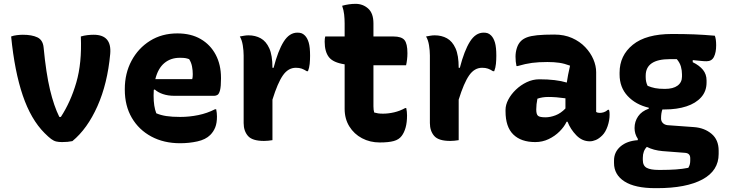

<svg xmlns="http://www.w3.org/2000/svg" viewBox="-20 -730 3800 1000"><path d="M99 -549Q146 -549 174.5 -535.5Q203 -522 207 -484Q220 -348 240.5 -262.5Q261 -177 289 -121H297Q348 -199 377.5 -300.5Q407 -402 401 -540Q418 -545 435 -547Q452 -549 468 -549Q563 -549 554 -449Q540 -295 487.5 -177Q435 -59 357 5Q334 10 303 10Q286 10 273 7Q260 4 246.5 -6Q233 -16 212 -37Q141 -108 98.5 -233Q56 -358 38 -540Q51 -545 68.5 -547Q86 -549 99 -549Z M904 -556Q975 -556 1025.5 -526.5Q1076 -497 1103.5 -445Q1131 -393 1131 -325V-320Q1131 -279 1126 -260Q1121 -241 1113 -236Q1105 -231 1096 -231H888Q855 -231 828.5 -240Q802 -249 786 -264L781 -262Q780 -249 780 -234V-231Q780 -203 783.5 -180.5Q787 -158 794 -140Q817 -130 846.5 -125.5Q876 -121 919 -121Q966 -121 1012.5 -130.5Q1059 -140 1100 -161H1106Q1108 -151 1109 -141.5Q1110 -132 1110 -123Q1110 -89 1101 -66.5Q1092 -44 1075 -27Q1051 -3 1008 6.5Q965 16 918 16Q833 16 768 -19Q703 -54 666.5 -116.5Q630 -179 630 -263V-266Q630 -348 665 -413.5Q700 -479 761.5 -517.5Q823 -556 904 -556ZM916 -429Q869 -429 836 -401.5Q803 -374 789 -318H981Q983 -324 983.5 -331.5Q984 -339 984 -344Q984 -364 980 -384.5Q976 -405 965 -422Q954 -426 944.5 -427.5Q935 -429 916 -429Z M1399 0Q1375 4 1355 4Q1294 4 1271.5 -22Q1249 -48 1249 -89V-441Q1249 -466 1244.5 -494Q1240 -522 1229 -540Q1240 -542 1251.5 -544Q1263 -546 1274 -546Q1310 -546 1338 -530.5Q1366 -515 1382.5 -478.5Q1399 -442 1399 -377H1405Q1428 -466 1457.5 -513Q1487 -560 1529 -560Q1541 -560 1550 -557Q1559 -554 1568 -545Q1581 -532 1588 -508Q1595 -484 1595 -440Q1595 -418 1593 -397.5Q1591 -377 1584 -359H1578Q1564 -368 1551.5 -372.5Q1539 -377 1521 -377Q1481 -377 1453.5 -337.5Q1426 -298 1399 -211Z M2096 -167Q2098 -157 2099 -147.5Q2100 -138 2100 -129Q2100 -92 2092.5 -65.5Q2085 -39 2072 -22Q2058 -3 2031 4.5Q2004 12 1958 12Q1907 12 1865.5 -10Q1824 -32 1799.5 -71.5Q1775 -111 1775 -163V-395Q1715 -404 1693 -432.5Q1671 -461 1671 -513Q1671 -530 1674 -540H1775V-608Q1775 -631 1772.5 -654Q1770 -677 1762 -700Q1780 -705 1797.5 -707.5Q1815 -710 1832 -710Q1870 -710 1897.5 -685.5Q1925 -661 1925 -608V-540H2029Q2071 -540 2086.5 -521.5Q2102 -503 2102 -453Q2102 -436 2100 -419.5Q2098 -403 2095 -390H1925V-176Q1925 -157 1929 -144Q1940 -141 1949.5 -139.5Q1959 -138 1975 -138Q2003 -138 2033 -145Q2063 -152 2090 -167Z M2369 0Q2345 4 2325 4Q2264 4 2241.5 -22Q2219 -48 2219 -89V-441Q2219 -466 2214.5 -494Q2210 -522 2199 -540Q2210 -542 2221.5 -544Q2233 -546 2244 -546Q2280 -546 2308 -530.5Q2336 -515 2352.5 -478.5Q2369 -442 2369 -377H2375Q2398 -466 2427.5 -513Q2457 -560 2499 -560Q2511 -560 2520 -557Q2529 -554 2538 -545Q2551 -532 2558 -508Q2565 -484 2565 -440Q2565 -418 2563 -397.5Q2561 -377 2554 -359H2548Q2534 -368 2521.5 -372.5Q2509 -377 2491 -377Q2451 -377 2423.5 -337.5Q2396 -298 2369 -211Z M3085 -354V-147Q3092 -142 3104 -142Q3114 -142 3125 -145.5Q3136 -149 3146 -158H3152Q3154 -151 3154.5 -146Q3155 -141 3155 -133Q3155 -103 3144.5 -72.5Q3134 -42 3117 -25Q3100 -8 3083.5 -1Q3067 6 3052 6Q3012 6 2981.5 -25.5Q2951 -57 2936 -96H2931Q2919 -70 2894.5 -45.5Q2870 -21 2837.5 -5.5Q2805 10 2768 10Q2694 10 2653.5 -29.5Q2613 -69 2613 -150V-158Q2613 -184 2627.5 -211.5Q2642 -239 2667 -263Q2692 -287 2723.5 -302Q2755 -317 2789 -317Q2876 -317 2932 -300Q2937 -336 2949 -388Q2920 -399 2893 -403Q2866 -407 2831 -407Q2785 -407 2751 -402.5Q2717 -398 2676 -386H2670Q2665 -408 2665 -435Q2665 -458 2672 -480Q2679 -502 2693 -516Q2705 -528 2724.5 -535.5Q2744 -543 2778 -546.5Q2812 -550 2867 -550Q2919 -550 2959.5 -532Q3000 -514 3028 -484.5Q3056 -455 3070.5 -421Q3085 -387 3085 -354ZM2773 -159Q2773 -135 2782 -127Q2791 -119 2821 -119Q2846 -119 2873.5 -129.5Q2901 -140 2925 -165V-218Q2876 -225 2836 -225Q2805 -225 2779 -216Q2773 -186 2773 -161Z M3285 -63Q3285 -97 3303.5 -124Q3322 -151 3359 -164V-169Q3291 -185 3249 -230Q3207 -275 3207 -342V-352Q3207 -441 3276 -497Q3345 -553 3480 -553Q3545 -553 3595.5 -551Q3646 -549 3703 -544Q3710 -527 3710 -494Q3710 -457 3698.5 -434Q3687 -411 3660 -411Q3645 -411 3628 -413Q3611 -415 3588 -417V-406Q3623 -389 3641.5 -366Q3660 -343 3660 -311V-300Q3660 -255 3632 -223.5Q3604 -192 3555 -176Q3506 -160 3443 -160Q3436 -160 3430 -160Q3423 -141 3423 -113Q3423 -99 3432 -89.5Q3441 -80 3457 -78L3595 -68Q3649 -64 3686 -33Q3723 -2 3723 55V72Q3723 159 3638.5 204.5Q3554 250 3402 250H3393Q3287 250 3232.5 215Q3178 180 3178 119V106Q3178 62 3211.5 33Q3245 4 3302 0V-7Q3285 -32 3285 -63ZM3353 -283Q3372 -275 3392 -271Q3412 -267 3443 -267Q3486 -267 3509 -284Q3532 -301 3532 -331V-343Q3532 -363 3526.5 -383Q3521 -403 3505 -422Q3488 -422 3469 -422Q3343 -422 3343 -336V-328Q3343 -303 3353 -283ZM3411 155H3424Q3465 155 3500.5 152.5Q3536 150 3565 144Q3571 134 3573 125Q3575 116 3575 106V94Q3575 68 3548 66L3431 57Q3384 53 3349 35Q3328 56 3328 92V103Q3328 133 3348 144Q3368 155 3411 155Z"/></svg>

Font: Recursive Sn Csl St XBd
Style: Regular
Weight: 800
Version: Version 1.085;hotconv 1.1.0;makeotfexe 2.6.0; ttfautohint (v